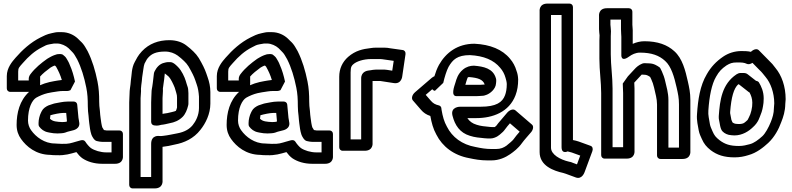

<svg xmlns="http://www.w3.org/2000/svg" viewBox="-20 -827 4440 1076"><path d="M374.9 -321.8C374.9 -321.8 400.3 -369.4 400.2 -370.1C393.1 -403.1 384.3 -434 371.4 -462.5C365.2 -480.1 357.8 -489.9 352.4 -499.7C346.8 -509.9 338 -515.1 334.5 -518.5C331 -522 325 -523.9 320.3 -523.9L312.3 -523.9C302 -523.9 296.3 -522.8 282.5 -517.3C271.7 -512.6 269.6 -511.9 261.7 -507.4L247.7 -499.4C246.2 -498.6 244.3 -497.3 243.3 -496.6C212.2 -474.4 177.6 -447.3 150.2 -410.7C144.3 -402.9 141.1 -393 141.1 -386.7V-375.9L81.9 -375.9V-425.3C81.9 -446.7 87.3 -450.1 107.8 -473.6C140.1 -510.7 174 -541.4 216 -562.3C236.5 -572.6 237.7 -574.9 258 -578.8C269.5 -581.3 277 -582.5 283 -583.1H300.7C323.1 -583.1 349.3 -570.6 363.7 -557.3L376.5 -544.5C385 -536 392.8 -528.2 398.8 -517.9L412.5 -494.4C435.8 -447.8 451.9 -394.5 463.6 -335.9C470.3 -302.6 472.1 -272.9 472.1 -231.7C472.1 -206.5 474 -200.4 476.2 -177.8C476.9 -164.8 477.6 -157.2 478.4 -152.3L480.3 -135.7C482.7 -116.3 485.4 -92.9 492.3 -72.4C494.9 -64.5 507.7 -38.9 522.7 -36.5C529 -35.4 540.4 -32.1 552.7 -32.1H605.1V27.1H577.3C543 27.1 509.5 16.3 489.5 2.8C478.9 -5.5 466.6 -19.6 457.9 -33.5C453.2 -41 443.4 -43.6 432.6 -40.6L407.6 -33.6C377.4 -25.1 365.9 -19.3 324.8 -20.9C305.6 -20.9 297.6 -22.9 287.3 -22.9C229.5 -22.9 180.8 -59.5 154.3 -97.4C144 -111.4 136.9 -131.2 136.9 -151.3C136.9 -224.4 160.6 -265.3 182.3 -279.2C201.3 -290.1 224.5 -299.7 246.3 -304.9L269.7 -309.5C296.9 -313.3 312.3 -317.1 334.7 -317.1H357.7C363.1 -317.1 369.1 -318.8 374.9 -321.8ZM204.1 -349.3C204.5 -351.8 204.9 -354.8 204.9 -356.3V-398.3C219.8 -415.1 240 -431.6 262.6 -447.9L273.1 -453.9C276.1 -455.4 279.2 -456.9 282.9 -458.5C283.3 -458.6 284.9 -458.9 288 -459.5C290.4 -457.5 292.8 -455.2 294.1 -453.5C308.2 -428.4 317.7 -408 326.5 -378.7C312 -376.9 296.9 -375 283.3 -372.2L257.7 -367.1C238.5 -362.7 221.4 -356.8 204.1 -349.3ZM142.8 -312.1C89.9 -263.7 73.1 -194.3 73.1 -126.7C73.1 -94.6 83 -68.9 97.7 -48.5C128 -5.6 181.6 39.8 260.8 40.9C270.2 42.2 282.7 42.8 299.2 42.9C345.5 44.5 373.2 35.2 408.2 25.4C417.8 38.5 428.1 49.7 440.5 59.2C468.8 78.7 507.8 90.9 552.7 90.9H624.7C674.5 90.9 668.9 46.7 668.9 46.7L668.9 -76.3C668.9 -87 661.4 -95.9 649.3 -95.9H577.3C576.4 -95.9 569.4 -96.9 562.6 -98.2C560.3 -101.5 556.6 -108 553.1 -113.7C548.9 -127.3 545.9 -148.3 543.7 -166.3L541.6 -183.8C541.1 -187.2 540.5 -193.1 539.8 -206.2C537.1 -234.5 535.9 -233.6 535.9 -256.3C535.9 -299 533.8 -333.1 526.4 -370C514.1 -431.4 497 -488.5 471.7 -539C471.6 -539.3 471.4 -539.7 471.2 -540.1L457.2 -564.1C449.6 -577 440.5 -588 429.1 -597.9L416.3 -610.7C395.7 -630.1 364.3 -646.9 325.3 -646.9H306.3C294.6 -646.9 284.7 -644.4 270.1 -641.2C242.9 -635.9 223.2 -625.2 208 -617.7C150.5 -588.9 104.8 -546.5 67.2 -503.4C49 -482.4 18.1 -447.3 18.1 -400.7V-331.7C18.1 -321 25.6 -312.1 37.7 -312.1ZM393.3 -257.9 359.3 -257.9C331.6 -257.9 303.5 -249.9 287.1 -247.6C285.1 -247.3 282.4 -246.6 280.8 -246L269.5 -242.3C259.5 -239.3 246.9 -236.3 230.3 -223.8C223.5 -218.8 217.6 -211.5 214.3 -204.9L209.3 -194.9C202.4 -181.1 196.1 -157.4 196.1 -138.7V-129.7C196.1 -124.9 197.5 -120.4 199.9 -117.3C210.7 -102.9 226 -90.2 249 -85.6L259.4 -83.5C278.9 -80.5 282.3 -79.1 302.7 -79.1C311.4 -79.1 319.6 -79.5 324.5 -80.2C339.3 -81 351.3 -85.7 359.3 -88.9L387.7 -96.2C387.7 -96.2 433.5 -104 423.2 -145.1C422.7 -146.8 422.8 -149 422.5 -150.5L419.7 -166.7C417.8 -185.6 414.8 -222.4 412.7 -241.1C411.5 -251.6 403 -257.9 393.3 -257.9ZM328 -142.9C299.8 -144.6 275.4 -145.3 260.1 -161.8C260.5 -164.1 261.9 -171.2 261.9 -175.3C261.9 -179.2 262.1 -180.2 262.4 -181.1C282.2 -187 316.4 -194.1 334.7 -194.1H351C352.4 -179.2 353.9 -161.3 355.3 -146.2C351.3 -144.8 346.5 -143.9 346.3 -143.9C339.5 -143.9 339.6 -142.9 328 -142.9Z M827.1 -252.7V-143.7C827.1 -131.9 835.3 -124.9 845.5 -124.1C863.9 -120.5 878.9 -126.6 883.7 -127.4C890.9 -128.2 898.9 -129.2 906.8 -131L931.8 -136.7C956 -141 981.7 -150.3 1003.7 -172.3C1019.3 -188 1028.9 -213 1033.7 -233C1035 -237.1 1035.9 -241.3 1035.9 -246.3L1035.9 -305.3C1035.9 -310.4 1034.9 -317.6 1034.9 -320.3C1034.9 -330.5 1031.4 -342.9 1026.6 -355L1020.9 -374C1014.6 -395 998 -431 978.5 -450.5C972.4 -456.6 952.6 -478.9 934.3 -478.9L920.3 -478.9C915 -478.9 905.9 -476.5 903 -475.7C872.5 -469.8 856.1 -446.5 846.3 -427C844.2 -422.8 842.8 -418 842.4 -414.4C840.1 -396.5 838.1 -379.5 836.3 -362.3L833.4 -341.9C832.3 -333.8 829.1 -323.6 829.1 -306.7C829.1 -296.3 827.1 -273.9 827.1 -252.7ZM892.9 -332C893.1 -335.4 895.5 -345.1 896.7 -359L899.7 -379.7C901.1 -393.8 902.1 -402.6 903.6 -415.4C910.5 -411 917 -404.3 926.1 -396.9C937 -385.5 952.2 -353.9 959.3 -335.4L965.1 -316C966.8 -310.2 969.2 -302.9 971.2 -293.1C971.3 -288.6 971.5 -285.5 972.1 -279.3V-224.4C970.4 -217.3 968.2 -210.7 965.6 -205.7C962.5 -204 953.3 -201.3 943.2 -199L918.1 -193.2C912.7 -192.3 906.6 -191.3 900.4 -190.6C895.4 -189.9 895.3 -189.8 890.9 -188.8V-277.3C890.9 -291.1 894.1 -312.7 892.9 -332ZM769.9 -329.2C770.3 -342.2 772.9 -356.3 774.7 -372.4L776.6 -393.3C782.7 -428.1 784.1 -455.9 790 -470.5C802.2 -492.9 802 -495 812.9 -506.5C829.4 -524.1 853.1 -538.1 904.7 -538.1C934.3 -538.1 956.6 -528.8 975.3 -515.9L994.5 -500.6C1021.9 -475.9 1030.4 -468.4 1049.5 -431.6C1067.2 -398.9 1070.9 -388.5 1082.3 -354.2C1089.9 -332.9 1093 -312.8 1095.1 -285.7V-221.7C1095.1 -180.5 1076.6 -146.3 1059.6 -125.5C1044 -106.5 1018.2 -87.5 972 -79.4C947.1 -75 924.1 -69 893.6 -65.6C885.1 -64.4 879.5 -64.3 873.4 -64.8C873.4 -64.8 827.1 -73.1 827.1 -20.7V165.1L767.9 165.1V-277.3C767.9 -293.9 771.8 -313 769.9 -329.2ZM704.1 -252.7V209.3C704.1 220 711.6 228.9 723.7 228.9H846.7C896.5 228.9 890.9 184.7 890.9 184.7V-4.1C914.1 -7 936.3 -10.8 959.5 -16.9C1012.2 -26.6 1065.6 -50.5 1103.2 -99.4C1131.9 -135.1 1158.9 -188.1 1158.9 -246.3L1158.9 -311.3C1158.9 -340.8 1152.6 -368.9 1143.7 -393.8C1132.7 -426.8 1126.3 -443.7 1108.5 -476.4C1088.3 -515.6 1073.3 -530.5 1045.5 -555.4L1025.1 -571.8C1003 -589.4 969.9 -601.9 929.3 -601.9C868.1 -601.9 815.7 -582.5 775.1 -539.5C752.5 -515.4 743.9 -495.3 735.3 -479.8C716.1 -445.2 718.5 -404.9 713.6 -378.2C713.5 -377.5 713.3 -376.2 713.3 -375.3L711.3 -353.6C709.9 -341.8 706.1 -321.9 706.1 -302.7C706.1 -287.6 704.1 -269.2 704.1 -252.7Z M1551.9 -321.8C1551.9 -321.8 1577.3 -369.4 1577.2 -370.1C1570.1 -403.1 1561.3 -434 1548.4 -462.5C1542.2 -480.1 1534.8 -489.9 1529.4 -499.7C1523.8 -509.9 1515 -515.1 1511.5 -518.5C1508 -522 1502 -523.9 1497.3 -523.9L1489.3 -523.9C1479 -523.9 1473.3 -522.8 1459.5 -517.3C1448.7 -512.6 1446.6 -511.9 1438.7 -507.4L1424.7 -499.4C1423.2 -498.6 1421.3 -497.3 1420.3 -496.6C1389.2 -474.4 1354.6 -447.3 1327.2 -410.7C1321.3 -402.9 1318.1 -393 1318.1 -386.7V-375.9L1258.9 -375.9V-425.3C1258.9 -446.7 1264.3 -450.1 1284.8 -473.6C1317.1 -510.7 1351 -541.4 1393 -562.3C1413.5 -572.6 1414.7 -574.9 1435 -578.8C1446.5 -581.3 1454 -582.5 1460 -583.1H1477.7C1500.1 -583.1 1526.3 -570.6 1540.7 -557.3L1553.5 -544.5C1562 -536 1569.8 -528.2 1575.8 -517.9L1589.5 -494.4C1612.8 -447.8 1628.9 -394.5 1640.6 -335.9C1647.3 -302.6 1649.1 -272.9 1649.1 -231.7C1649.1 -206.5 1651 -200.4 1653.2 -177.8C1653.9 -164.8 1654.6 -157.2 1655.4 -152.3L1657.3 -135.7C1659.7 -116.3 1662.4 -92.9 1669.3 -72.4C1671.9 -64.5 1684.7 -38.9 1699.7 -36.5C1706 -35.4 1717.4 -32.1 1729.7 -32.1H1782.1V27.1H1754.3C1720 27.1 1686.5 16.3 1666.5 2.8C1655.9 -5.5 1643.6 -19.6 1634.9 -33.5C1630.2 -41 1620.4 -43.6 1609.6 -40.6L1584.6 -33.6C1554.4 -25.1 1542.9 -19.3 1501.8 -20.9C1482.6 -20.9 1474.6 -22.9 1464.3 -22.9C1406.5 -22.9 1357.8 -59.5 1331.3 -97.4C1321 -111.4 1313.9 -131.2 1313.9 -151.3C1313.9 -224.4 1337.6 -265.3 1359.3 -279.2C1378.3 -290.1 1401.5 -299.7 1423.3 -304.9L1446.7 -309.5C1473.9 -313.3 1489.3 -317.1 1511.7 -317.1H1534.7C1540.1 -317.1 1546.1 -318.8 1551.9 -321.8ZM1381.1 -349.3C1381.5 -351.8 1381.9 -354.8 1381.9 -356.3V-398.3C1396.8 -415.1 1417 -431.6 1439.6 -447.9L1450.1 -453.9C1453.1 -455.4 1456.2 -456.9 1459.9 -458.5C1460.3 -458.6 1461.9 -458.9 1465 -459.5C1467.4 -457.5 1469.8 -455.2 1471.1 -453.5C1485.2 -428.4 1494.7 -408 1503.5 -378.7C1489 -376.9 1473.9 -375 1460.3 -372.2L1434.7 -367.1C1415.5 -362.7 1398.4 -356.8 1381.1 -349.3ZM1319.8 -312.1C1266.9 -263.7 1250.1 -194.3 1250.1 -126.7C1250.1 -94.6 1260 -68.9 1274.7 -48.5C1305 -5.6 1358.6 39.8 1437.8 40.9C1447.2 42.2 1459.7 42.8 1476.2 42.9C1522.5 44.5 1550.2 35.2 1585.2 25.4C1594.8 38.5 1605.1 49.7 1617.5 59.2C1645.8 78.7 1684.8 90.9 1729.7 90.9H1801.7C1851.5 90.9 1845.9 46.7 1845.9 46.7L1845.9 -76.3C1845.9 -87 1838.4 -95.9 1826.3 -95.9H1754.3C1753.4 -95.9 1746.4 -96.9 1739.6 -98.2C1737.3 -101.5 1733.6 -108 1730.1 -113.7C1725.9 -127.3 1722.9 -148.3 1720.7 -166.3L1718.6 -183.8C1718.1 -187.2 1717.5 -193.1 1716.8 -206.2C1714.1 -234.5 1712.9 -233.6 1712.9 -256.3C1712.9 -299 1710.8 -333.1 1703.4 -370C1691.1 -431.4 1674 -488.5 1648.7 -539C1648.6 -539.3 1648.4 -539.7 1648.2 -540.1L1634.2 -564.1C1626.6 -577 1617.5 -588 1606.1 -597.9L1593.3 -610.7C1572.7 -630.1 1541.3 -646.9 1502.3 -646.9H1483.3C1471.6 -646.9 1461.7 -644.4 1447.1 -641.2C1419.9 -635.9 1400.2 -625.2 1385 -617.7C1327.5 -588.9 1281.8 -546.5 1244.2 -503.4C1226 -482.4 1195.1 -447.3 1195.1 -400.7V-331.7C1195.1 -321 1202.6 -312.1 1214.7 -312.1ZM1570.3 -257.9 1536.3 -257.9C1508.6 -257.9 1480.5 -249.9 1464.1 -247.6C1462.1 -247.3 1459.4 -246.6 1457.8 -246L1446.5 -242.3C1436.5 -239.3 1423.9 -236.3 1407.3 -223.8C1400.5 -218.8 1394.6 -211.5 1391.3 -204.9L1386.3 -194.9C1379.4 -181.1 1373.1 -157.4 1373.1 -138.7V-129.7C1373.1 -124.9 1374.5 -120.4 1376.9 -117.3C1387.7 -102.9 1403 -90.2 1426 -85.6L1436.4 -83.5C1455.9 -80.5 1459.3 -79.1 1479.7 -79.1C1488.4 -79.1 1496.6 -79.5 1501.5 -80.2C1516.3 -81 1528.3 -85.7 1536.3 -88.9L1564.7 -96.2C1564.7 -96.2 1610.5 -104 1600.2 -145.1C1599.7 -146.8 1599.8 -149 1599.5 -150.5L1596.7 -166.7C1594.8 -185.6 1591.8 -222.4 1589.7 -241.1C1588.5 -251.6 1580 -257.9 1570.3 -257.9ZM1505 -142.9C1476.8 -144.6 1452.4 -145.3 1437.1 -161.8C1437.5 -164.1 1438.9 -171.2 1438.9 -175.3C1438.9 -179.2 1439.1 -180.2 1439.4 -181.1C1459.2 -187 1493.4 -194.1 1511.7 -194.1H1528C1529.4 -179.2 1530.9 -161.3 1532.3 -146.2C1528.3 -144.8 1523.5 -143.9 1523.3 -143.9C1516.5 -143.9 1516.6 -142.9 1505 -142.9Z M2004.1 -45.9H1944.9V-421.3C1944.9 -454.7 1951.8 -459.5 1961 -467.8C1978.2 -482.5 2014.9 -496.1 2061.7 -496.1H2110.7C2117.8 -496.1 2125.9 -494.5 2134.2 -493.4L2186.4 -486L2178.2 -430.9L2148.2 -435.6C2143.8 -436.3 2140 -436.9 2135.3 -436.9H2086.3C2073.6 -436.9 2064.5 -434.4 2058.4 -433.6L2044.1 -431.6C2040.1 -431 2004.1 -426.8 2004.1 -387.7ZM2023.7 17.9C2073.5 17.9 2067.9 -26.3 2067.9 -26.3L2067.9 -373.1L2110.6 -373.1C2110.9 -373.1 2112.7 -373 2115.8 -372.4L2186.9 -361.4C2231.6 -354.5 2234.5 -400.9 2234.5 -400.9L2252.5 -522.9C2254.3 -534.9 2248.2 -545 2236.8 -546.6L2166.5 -556.5C2157.7 -558.4 2145.5 -559.9 2135.3 -559.9H2086.3C2077 -559.9 2067.9 -559.2 2058.2 -557.6C2012.5 -552.4 1971.9 -543.5 1931 -508.2C1899 -479.7 1881.1 -442.4 1881.1 -396.7V-1.7C1881.1 9 1888.6 17.9 1900.7 17.9Z M2705.5 -295.3C2723.9 -301.4 2758.1 -326.2 2759.8 -359.8C2760.8 -367.2 2760.9 -371.4 2760.9 -378.3C2760.9 -382 2759.8 -385.8 2759 -388.7C2743.2 -444 2689.4 -454.4 2637.4 -458.8C2636.7 -458.8 2635.8 -458.9 2635.3 -458.9C2615.7 -458.9 2594.3 -453.3 2575.1 -437.6C2545.5 -413.4 2537.8 -382.6 2532.7 -365.3C2525.1 -341.5 2505 -288.1 2538.7 -288.1H2648.7C2661.9 -288.1 2676.6 -290.1 2682.7 -290.1C2691.7 -290.1 2696.8 -292.4 2705.5 -295.3ZM2696.3 -353.4C2688.8 -352.9 2677.8 -351.9 2673.3 -351.9H2587.9C2589.1 -356.4 2590.9 -362.9 2593.4 -370.7C2596.9 -382.8 2600 -390.7 2602.2 -394.2C2603.5 -394.6 2605.7 -395 2609.7 -395.1C2657.8 -391 2686.8 -382 2696.3 -353.4ZM2417.6 -318.2C2417.6 -318.2 2463.8 -361.7 2464 -362.5C2471.7 -395.8 2482.6 -431.1 2493.7 -452.2C2517.2 -492.9 2542.8 -517.9 2613.1 -518.1C2690.8 -514.3 2747.9 -490.4 2783.5 -446.5C2796.9 -431.4 2807.4 -411.8 2812.9 -391.5C2815.7 -381.4 2819.5 -370.4 2820.1 -356.2C2820.1 -329.4 2816.1 -308.5 2810.1 -292.9C2795.4 -254 2761.5 -228.9 2673.3 -228.9H2559.3C2559.3 -228.9 2503 -230.1 2515.8 -178.9C2529.4 -124.7 2557.4 -83.1 2612.7 -66.2C2640.9 -56.9 2668.3 -54.9 2694.7 -52.3C2701.2 -51.4 2705.8 -51.1 2711.7 -51.1H2730.7C2743.4 -51.1 2760.2 -58.1 2768.3 -63.4C2775 -67.9 2786.1 -75.7 2798.7 -88.3C2809.1 -98.8 2812.8 -106.9 2823.7 -119.6L2837.8 -136.1L2892.4 -89.1C2880.2 -75.1 2869.3 -62.4 2857.1 -45.3C2853.8 -40.4 2832.4 -21.3 2818 -10.4C2802.9 0 2786.7 8.1 2759.3 8.1H2735.3C2702 8.1 2675.2 3.3 2644 -3.4C2569.3 -16.6 2513.9 -58.6 2484.5 -117.4C2468.7 -145.5 2461.2 -173.4 2454.5 -211.8C2454 -214.3 2453.9 -215.6 2453.9 -217.3C2453.9 -227.2 2447.9 -234.5 2439.5 -236.3C2419.5 -240.8 2406.4 -248.3 2394.4 -262.6L2365.8 -295.5L2402.4 -326.9C2406.3 -322.5 2410.4 -318.8 2417.6 -318.2ZM2883.9 -381.8C2883.1 -399.8 2880.4 -415.3 2874.7 -429.7C2867.7 -454.7 2855 -478.5 2838.5 -497.5C2795.6 -549.9 2727.2 -577.7 2638.9 -581.9C2544.4 -581.9 2479.5 -532.4 2440.3 -463.8C2428.6 -442 2421.8 -423.4 2414.5 -399.7C2409.6 -397.6 2404.2 -394.6 2399.4 -390.5L2306.4 -310.5C2287.6 -294.3 2285.2 -274.1 2293.7 -264.3L2339.6 -211.4C2353.3 -195.2 2369.7 -184.2 2391.7 -177.1C2398.5 -139.2 2407.5 -104.7 2425.5 -72.6C2459.3 -5.5 2523.5 43.9 2610 59.4C2640.2 65.9 2672.5 71.9 2710.7 71.9H2734.7C2776.2 71.9 2812.1 55.9 2839.3 36.9C2857.7 23.9 2883.9 5 2905.1 -25C2917.9 -42.8 2937.2 -63.7 2956.7 -86.6C2967.7 -99.5 2972.1 -119.4 2961.6 -128.4L2868.6 -208.4C2855.8 -219.4 2834.7 -209.9 2822.3 -195.4L2782.3 -148.4C2775.9 -140.9 2769.3 -133.6 2760.7 -121.5C2759 -120.1 2755.3 -117.1 2752.5 -114.9H2736.3C2732.5 -114.9 2730 -115 2725.3 -115.7C2695.8 -118.6 2673.6 -120.4 2651.3 -127.8C2627 -135.1 2611.7 -146.8 2599 -165.1H2648.7C2741.6 -165.1 2833.4 -199.2 2869.1 -293.2C2879.5 -320.7 2883.9 -348.7 2883.9 -381.8Z M3067.9 -743.1 3127.1 -743.1V-2.7C3127.1 38.7 3161.1 21.5 3161.1 21.5C3169.7 23.5 3177.4 25.6 3184.4 27.7L3231.7 44.9L3213.5 94.1L3189.9 85.4C3187.5 84.6 3179.9 80.5 3169.8 79.3C3118.4 67.6 3067.9 38.8 3067.9 0.7ZM3048.3 -806.9C2998.5 -806.9 3004.1 -762.7 3004.1 -762.7V25.3C3004.1 102.9 3083.5 130.5 3136.5 142.3C3142.5 143.7 3141.7 143.6 3150.4 146.7L3206.9 167.5C3241.8 180.4 3255.7 139 3256.6 136.5L3299.6 20.5C3304.4 7.6 3301.1 -5.6 3290.1 -9.6L3223.6 -33.7C3211.7 -37.4 3202.8 -40.2 3190.9 -42.1V-787.3C3190.9 -798 3183.4 -806.9 3171.3 -806.9Z M3403.9 -652.3C3403.9 -667.5 3400.9 -679.9 3400.9 -688.3L3400.9 -717.1H3460.1L3460.1 -663.7C3460.1 -645 3462.1 -629.7 3462.1 -620.7V-520.7C3462.1 -520.7 3457.8 -475.6 3504.9 -509.6C3521.7 -521.7 3541.6 -532.1 3566.7 -532.1C3631.9 -532.1 3674.4 -515.9 3707.1 -485.9C3741.9 -455.2 3758.6 -395.9 3772.2 -335.4C3779.8 -301.6 3785.1 -277.7 3785.1 -241.7V0.1H3725.9V-266.3C3725.9 -307.1 3714.8 -341.4 3708.3 -370.5C3703.3 -393 3697.6 -408.2 3688.9 -427.7L3680.7 -444.1C3679.4 -446.7 3677 -449.2 3674.9 -450.6C3662.9 -458.6 3644.9 -471.5 3617.3 -471.9C3607.7 -472.5 3599.6 -472.9 3592.3 -472.9H3591.3C3587.2 -472.9 3582.4 -471.8 3578.5 -470.2C3560 -462.8 3545.3 -450 3535.1 -438.3L3498.8 -399.2C3498.8 -399.2 3470.1 -359.5 3470.1 -358.7C3470.1 -339.4 3472.1 -321.7 3472.1 -305.7L3472.1 -1.9L3412.9 -1.9L3412.9 -330.3C3412.9 -397 3402.9 -460.5 3402.9 -522.3V-624.3C3402.9 -639.1 3403.9 -645.2 3403.9 -652.3ZM3591.7 -408.1C3603.1 -408.1 3611.3 -403.8 3623.3 -395.9L3629.1 -384.3C3636.8 -366.8 3641.3 -355.1 3645.7 -335.5C3652.7 -303.8 3662.1 -272.5 3662.1 -241.7V44.3C3662.1 55 3669.6 63.9 3681.7 63.9H3804.7C3854.5 63.9 3848.9 19.7 3848.9 19.7V-266.3C3848.9 -308 3842.3 -337.1 3834.8 -370.6C3821.1 -431.3 3804.4 -499.9 3758.9 -540.1C3719.8 -575.9 3665.9 -595.9 3591.3 -595.9C3568.1 -595.9 3546.5 -590.3 3525.9 -581.3L3525.9 -644.2C3526.8 -661.8 3523.9 -678.1 3523.9 -688.3L3523.9 -761.3C3523.9 -772 3516.4 -780.9 3504.3 -780.9H3381.3C3331.5 -780.9 3337.1 -736.7 3337.1 -736.7V-663.7C3337.1 -648.4 3339.8 -637 3340.1 -629C3339.5 -622.3 3339.1 -611.9 3339.1 -599.7V-497.7C3339.1 -430.5 3349.1 -367 3349.1 -305.7V42.3C3349.1 53 3356.6 61.9 3368.7 61.9H3491.7C3541.5 61.9 3535.9 17.7 3535.9 17.7V-330.3C3535.9 -342.4 3535.1 -353.3 3534.5 -364L3574.2 -406.9C3574.6 -407.3 3575.6 -408.4 3576.2 -409C3580 -408.8 3586.5 -408.1 3591.7 -408.1Z M4259.9 -275.3C4259.9 -314.3 4246.4 -343 4233.1 -365.2C4229.7 -370.8 4221.4 -373.6 4217.1 -373.9L4170 -410.8C4159.7 -419 4151 -417.9 4135.3 -417.9H4129.3C4122.4 -417.9 4114.2 -414.9 4107.7 -410.6C4025.4 -355.7 4014.4 -264.7 4008.2 -177.8C4008.2 -177.1 4008.1 -176.2 4008.1 -175.7V-164.7C4008.1 -162.8 4008.5 -160.3 4008.8 -158.9C4013.8 -139.1 4015.2 -103.8 4029.8 -90.1C4040.4 -79.4 4057.5 -70.2 4079 -69.2C4084.5 -68.3 4089.3 -68.1 4095.7 -68.1C4140.3 -68.1 4176.1 -91.4 4199.2 -113.9C4231.7 -142.5 4237 -171.5 4242.6 -183.9C4251.4 -203.7 4255.7 -226.2 4258.6 -249.6C4258.8 -250.8 4258.9 -252.4 4258.9 -253.3C4258.9 -259.5 4259.9 -267.5 4259.9 -275.3ZM4106.3 -132.9C4100 -132.9 4091.4 -135.9 4084.9 -141.2C4082.9 -146.2 4081.1 -150.4 4078.8 -155.7C4076.6 -165.2 4075.2 -177.5 4071.9 -192.2V-199.3C4078 -282.7 4092.6 -332.1 4117 -354.3C4117 -354.3 4118.7 -354.3 4120.8 -354.5L4176 -311.2C4177.3 -310.2 4178.2 -309.5 4180.7 -308.5C4189.6 -291.6 4195.9 -273.7 4196.1 -251.8C4195.6 -244.7 4195.2 -238.5 4195.1 -230.6C4192.8 -212.9 4189.7 -200.4 4184.8 -186.6C4179.8 -175.1 4172.8 -159.5 4169.6 -154.7C4154.1 -141.5 4150.3 -131.9 4120.3 -131.9C4111.9 -131.9 4112.3 -132.9 4106.3 -132.9ZM4196.9 -474.8 4234.6 -436.3C4252.4 -419.8 4256 -412.7 4270.5 -395.5C4298.9 -362 4318.8 -307.4 4319.1 -247.8L4317.2 -222.9C4317.2 -222.2 4317.1 -221.2 4317.1 -220.7C4317.1 -192.1 4309.2 -167.1 4299.8 -143.5C4287.4 -112.4 4268.9 -79.3 4252.9 -64.2C4229.8 -43.1 4205.5 -24.9 4181.6 -18.9C4163.8 -14.4 4145.9 -8.9 4121.3 -8.9C4070.7 -8.9 4042.4 -18.9 4012.9 -40.9C3990.6 -58.6 3983.5 -67.5 3973.1 -91.1C3966.7 -106.2 3960.8 -118 3958.6 -130.2C3954.3 -159.4 3947.4 -181.8 3949.8 -208C3955 -286.2 3968.3 -355.8 3993.2 -397.4C4009.8 -426.8 4024.4 -441.8 4050.7 -460C4070.5 -471.9 4082.2 -477.1 4110.7 -477.1C4136.1 -477.1 4150.3 -476.6 4165 -469.3C4173.6 -464.9 4185.7 -467.7 4196.9 -474.8ZM4188.1 -536.5C4171.6 -540.5 4153.1 -540.9 4135.3 -540.9C4096.1 -540.9 4060.7 -528.7 4032.2 -509.2C3994.2 -483.2 3964.4 -452.3 3940.8 -410.6C3903 -347.1 3891.6 -268.4 3886.2 -188C3883 -150 3892 -121.8 3895.4 -97.8C3899.3 -76 3907.1 -62.4 3912.9 -48.9C3925.1 -20.9 3938.9 -4.2 3963.1 14.9C3998.5 41.5 4038 54.9 4096.7 54.9C4125.1 54.9 4150.5 50.1 4173.8 42.5C4220.3 30.1 4258.6 -1.5 4285.1 -25.8C4320.3 -58.7 4344.1 -102.8 4358.5 -143.2C4369.6 -171.2 4380.4 -203.8 4380.9 -244.2L4382.8 -269.1C4382.8 -269.6 4382.9 -270.6 4382.9 -271.3C4382.9 -343.1 4360.2 -405.2 4325.9 -446C4313.6 -462.8 4304.9 -473.3 4287.4 -489.7L4232.6 -545.4C4222.2 -556 4204 -551.6 4188.1 -536.5Z"/></svg>

Font: Tape
Style: Regular
Weight: 500
Foundry: Cannot Into Space Fonts
Version: Version 0.97